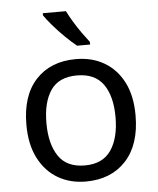

<svg xmlns="http://www.w3.org/2000/svg" viewBox="-54 -813 714 869"><g transform="rotate(-5 302.5 -378.0)"><path d="M551 -269Q551 -136 483.5 -63Q416 10 301 10Q230 10 174.5 -22.5Q119 -55 87 -117.5Q55 -180 55 -269Q55 -402 122 -474Q189 -546 304 -546Q377 -546 432.5 -513.5Q488 -481 519.5 -419.5Q551 -358 551 -269ZM146 -269Q146 -174 183.5 -118.5Q221 -63 303 -63Q384 -63 422 -118.5Q460 -174 460 -269Q460 -364 422 -418Q384 -472 302 -472Q220 -472 183 -418Q146 -364 146 -269ZM278 -766Q289 -744 305.5 -716.5Q322 -689 340.5 -663Q359 -637 374 -618V-606H315Q292 -624 263 -652.5Q234 -681 209.5 -709.5Q185 -738 173 -756V-766Z"/></g></svg>

Font: Noto Sans Batak
Style: Regular
Weight: 400
Designer: Monotype Design Team
Foundry: Monotype Imaging Inc.
Version: Version 2.002; ttfautohint (v1.8.4.7-5d5b)